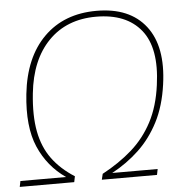

<svg xmlns="http://www.w3.org/2000/svg" viewBox="-55 -775 781 825"><g transform="rotate(-5 335.5 -362.5)"><path d="M-3 0 2 -25H199Q121 -79 83 -167Q45 -255 60 -395Q77 -552 164 -638.5Q251 -725 391 -725Q534 -725 603 -636Q672 -547 649 -385Q636 -292 601 -224.5Q566 -157 514.5 -108.5Q463 -60 398 -25H594L589 0H351L357 -25Q430 -64 485 -112.5Q540 -161 575 -227.5Q610 -294 622 -385Q644 -543 580.5 -621.5Q517 -700 387 -700Q260 -700 181.5 -619.5Q103 -539 88 -395Q78 -300 91 -231.5Q104 -163 140.5 -113Q177 -63 237 -25L232 0Z"/></g></svg>

Font: Noto Sans Thin
Style: Italic
Weight: 100
Italic angle: -12°
Designer: Monotype Design Team
Foundry: Monotype Imaging Inc.
Version: Version 2.013; ttfautohint (v1.8.4.7-5d5b)